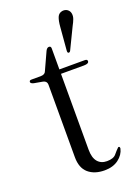

<svg xmlns="http://www.w3.org/2000/svg" viewBox="-133 -730 568 794"><g transform="rotate(-20 151.0 -333.0)"><path d="M72.5 -425 33.5 -432Q20 -435.5 20 -442Q20 -449.5 29.5 -449.5H69.5Q89 -449.5 93.5 -462.5L129 -540Q135 -552 143.5 -552Q152.5 -552 152.5 -542V-449.5H264.5Q275.5 -449.5 275.5 -441.5Q275.5 -430 253.5 -430H152.5V-96Q152.5 -61 167.2 -43.2Q182 -25.5 208 -25.5Q237 -25.5 248.5 -39.5Q260 -53.5 271 -64Q278.5 -66 278 -56Q272 -29.5 247.8 -11.2Q223.5 7 186.5 7Q142 7 115.2 -16Q88.5 -39 88.5 -86.5V-405.5Q88.5 -421 72.5 -425ZM216 -613.5Q218 -640 224.2 -655Q230.5 -670 247 -672.5Q260 -674 269 -667.2Q278 -660.5 280 -649Q282 -637.5 277.5 -625.2Q273 -613 265.5 -599.5L220.5 -506.5Q217 -500 211 -501.5Q207 -503 207.5 -512Z"/></g></svg>

Font: Fraunces 72pt S000 Light
Style: Regular
Weight: 300
Version: Version 1.000; ttfautohint (v1.8.3)